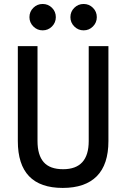

<svg xmlns="http://www.w3.org/2000/svg" viewBox="-20 -922 626 952"><path d="M291 9.8Q68.4 9.8 68.4 -222.7V-693.4H166V-222.7Q166 -153.3 196.5 -118.2Q227.1 -83 293 -83Q419.9 -83 419.9 -222.7V-693.4H517.6V-222.7Q517.6 -106.4 460 -48.3Q402.3 9.8 291 9.8ZM394.5 -771.5Q367.7 -771.5 348.4 -790.8Q329.1 -810.1 329.1 -836.9Q329.1 -864.3 348.4 -883.3Q367.7 -902.3 394.5 -902.3Q421.9 -902.3 440.9 -883.3Q460 -864.3 460 -836.9Q460 -810.1 440.9 -790.8Q421.9 -771.5 394.5 -771.5ZM191.4 -771.5Q164.6 -771.5 145.3 -790.8Q126 -810.1 126 -836.9Q126 -864.3 145.3 -883.3Q164.6 -902.3 191.4 -902.3Q218.8 -902.3 237.8 -883.3Q256.8 -864.3 256.8 -836.9Q256.8 -810.1 237.8 -790.8Q218.8 -771.5 191.4 -771.5Z"/></svg>

Font: Cascadia Code PL
Style: Regular
Weight: 400
Monospace: yes
Designer: Aaron Bell
Foundry: Saja Typeworks
Version: Version 2102.003